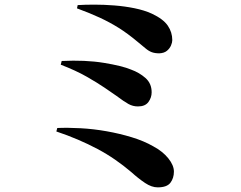

<svg xmlns="http://www.w3.org/2000/svg" viewBox="-20 -764 1040 828"><path d="M660 44Q634 44 605.5 25Q577 6 546 -22Q513 -50 477 -75Q441 -100 400.5 -121.5Q360 -143 315.5 -162Q271 -181 223 -197L227 -212Q272 -214 327.5 -211Q383 -208 439.5 -198Q496 -188 548.5 -172Q601 -156 641 -133Q682 -111 706 -81Q730 -51 730 -24Q730 4 715 24Q700 44 660 44ZM575 -305Q553 -305 534 -315.5Q515 -326 483 -350Q463 -364 431.5 -385.5Q400 -407 353.5 -433.5Q307 -460 242 -485L246 -501Q348 -506 427.5 -493Q507 -480 545 -464Q581 -451 607.5 -427.5Q634 -404 634 -366Q634 -343 620 -324Q606 -305 575 -305ZM667 -534Q648 -534 634.5 -539Q621 -544 607.5 -555.5Q594 -567 573 -584Q530 -620 491.5 -644Q453 -668 411 -687.5Q369 -707 312 -728L315 -742Q346 -744 387.5 -744Q429 -744 473.5 -740.5Q518 -737 560 -728.5Q602 -720 635 -705Q684 -682 703.5 -653.5Q723 -625 723 -591Q723 -581 717.5 -568Q712 -555 700 -545Q688 -535 667 -534Z"/></svg>

Font: Noto Serif TC ExtraBold
Style: Regular
Weight: 800
Designer: Ryoko NISHIZUKA 西塚涼子 (kana & ideographs); Frank Grießhammer (Latin, Greek & Cyrillic); Wenlong ZHANG 张文龙 (bopomofo); San
Foundry: Adobe
Version: Version 2.002-H1;hotconv 1.1.0;makeotfexe 2.6.0